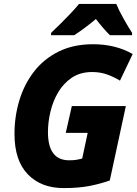

<svg xmlns="http://www.w3.org/2000/svg" viewBox="-20 -951 701 981"><path d="M305 10Q190 10 122 -60.5Q54 -131 54 -267Q54 -356 79 -438.5Q104 -521 154 -585.5Q204 -650 279.5 -687.5Q355 -725 456 -725Q513 -725 563.5 -712.5Q614 -700 658 -675L593 -539Q562 -558 527 -570.5Q492 -583 451 -583Q390 -583 347 -554Q304 -525 277 -479Q250 -433 237.5 -379.5Q225 -326 225 -276Q225 -132 333 -132Q353 -132 367 -134Q381 -136 400 -141L428 -272H316L347 -409H623L541 -29Q494 -12 438 -1Q382 10 305 10ZM241 -771V-783Q262 -803 288.5 -829Q315 -855 340.5 -882Q366 -909 384 -931H574Q588 -897 612 -854.5Q636 -812 655 -783V-771H542Q526 -786 505 -810.5Q484 -835 470 -854Q443 -831 415.5 -810.5Q388 -790 359 -771Z"/></svg>

Font: Noto Sans Disp ExtBd
Style: Italic
Weight: 800
Italic angle: -12°
Designer: Monotype Design Team
Foundry: Monotype Imaging Inc.
Version: Version 2.000;GOOG;noto-source:20170915:90ef993387c0